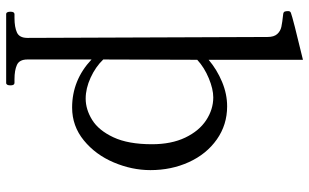

<svg xmlns="http://www.w3.org/2000/svg" viewBox="-210 -565 1003 623"><g transform="rotate(90 291.5 -253.5)"><path d="M532 -240Q532 -180 507 -121Q482 -62 435.5 -24Q389 14 329 14Q240 14 173 -49V159Q173 185 190.5 193Q208 201 237 201H249Q257 201 257 214Q257 228 249 228H26Q18 228 18 214Q18 201 26 201H38Q68 201 85.5 193Q103 185 103 159L100 -620Q100 -641 90.5 -651.5Q81 -662 67 -665Q53 -668 25 -671Q19 -672 17.5 -676Q16 -680 16 -687Q16 -694 22 -696Q37 -702 174 -735V-429Q206 -456 245.5 -472.5Q285 -489 325 -489Q385 -489 432.5 -455.5Q480 -422 506 -365Q532 -308 532 -240ZM448 -245Q448 -308 426.5 -353Q405 -398 370 -421Q335 -444 296 -444Q269 -444 234 -429.5Q199 -415 174 -392L173 -87Q197 -62 232 -46Q267 -30 300 -30Q335 -30 369 -51Q403 -72 425.5 -120Q448 -168 448 -245Z"/></g></svg>

Font: Shippori Mincho
Style: Regular
Weight: 400
Designer: FONTDASU
Foundry: FONTDASU / Google Inc. / but / Adobe
Version: Version 3.110; ttfautohint (v1.8.3)